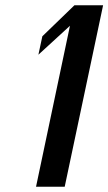

<svg xmlns="http://www.w3.org/2000/svg" viewBox="-20 -710 412 730"><path d="M226 0H117L246 -612L126 -502L141 -572L263 -690H372Z"/></svg>

Font: Trochut
Style: Italic
Weight: 400
Italic angle: -12°
Designer: Andreu Balius
Foundry: Andreu Balius
Version: Version 1.001